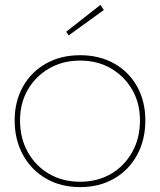

<svg xmlns="http://www.w3.org/2000/svg" viewBox="-20 -756 655 786"><path d="M308 10Q229 10 168.5 -25Q108 -60 74 -122Q40 -184 40 -263Q40 -341 74 -401.5Q108 -462 168.5 -496Q229 -530 308 -530Q387 -530 447.5 -496Q508 -462 541.5 -401.5Q575 -341 575 -263Q575 -184 541.5 -122Q508 -60 447.5 -25Q387 10 308 10ZM308 -12Q379 -12 434 -44Q489 -76 521 -133Q553 -190 553 -263Q553 -334 521 -389Q489 -444 434 -476Q379 -508 308 -508Q237 -508 181.5 -476Q126 -444 94 -389Q62 -334 62 -263Q62 -190 94 -133Q126 -76 181.5 -44Q237 -12 308 -12ZM261 -611 251 -626 391 -736 405 -715Z"/></svg>

Font: Lexend Thin
Style: Regular
Weight: 100
Designer: Bonnie Shaver-Troup, Thomas Jockin
Foundry: Lexend
Version: Version 1.007; ttfautohint (v1.8.3)